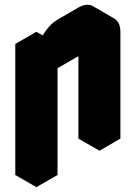

<svg xmlns="http://www.w3.org/2000/svg" viewBox="-20 -721 560 791"><path d="M130 -490 217 -540V-440Q217 -467 229 -496.5Q241 -526 260.5 -551.5Q280 -577 303 -590L390 -640Q424 -660 450 -645Q476 -630 476 -590V-150L390 -100V-540L217 -440V0L130 50ZM390 -540V-100L303 -150V-590ZM130 -490V50L43 0V-540ZM450 -645Q424 -660 390 -640L303 -590Q280 -577 260.5 -551.5Q241 -526 229 -496.5Q217 -467 217 -440L130 -490Q130 -517 142 -546.5Q154 -576 174 -601.5Q194 -627 217 -640L303 -690Q338 -710 364 -695ZM217 -540 130 -490 43 -540 130 -590Z"/></svg>

Font: Nabla
Style: Regular
Weight: 400
Designer: Arthur Reinders Folmer
Foundry: Typearture
Version: Version 1.002